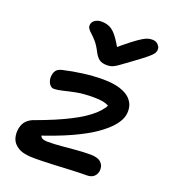

<svg xmlns="http://www.w3.org/2000/svg" viewBox="-144 -898 901 1014"><g transform="rotate(20 306.0 -391.0)"><path d="M165 10Q105 10 75 -8Q45 -26 36.5 -53.5Q28 -81 34 -111Q40 -139 57 -155.5Q74 -172 99 -180Q206 -219 279.5 -256.5Q353 -294 394 -331.5Q435 -369 446 -406L463 -358Q451 -374 437.5 -383Q424 -392 403 -396Q382 -400 350 -400Q295 -400 256 -392.5Q217 -385 188 -377.5Q159 -370 136 -370Q125 -370 116 -379.5Q107 -389 103 -404Q99 -419 102 -435Q105 -453 114.5 -463.5Q124 -474 146 -479Q197 -491 254.5 -498.5Q312 -506 363 -506Q422 -506 460 -494Q498 -482 518 -462Q538 -442 543.5 -418Q549 -394 544 -370Q539 -343 514 -311.5Q489 -280 440.5 -245.5Q392 -211 314.5 -175.5Q237 -140 126 -104L158 -128Q159 -109 170 -102.5Q181 -96 204 -96Q240 -96 278.5 -99.5Q317 -103 357.5 -106.5Q398 -110 439 -110Q482 -110 500 -90.5Q518 -71 513 -42Q509 -23 495 -11.5Q481 0 457 0Q418 0 368 2.5Q318 5 265 7.5Q212 10 165 10ZM538 -792Q553 -792 563 -785.5Q573 -779 578.5 -769Q584 -759 582 -747Q581 -738 574.5 -728.5Q568 -719 547 -701.5Q526 -684 482 -652Q447 -627 426.5 -611.5Q406 -596 391 -589.5Q376 -583 357 -583Q330 -583 314.5 -594Q299 -605 285 -632Q268 -665 252 -683Q236 -701 223.5 -712Q211 -723 204.5 -733Q198 -743 201 -757Q204 -772 219 -781Q234 -790 253 -790Q279 -790 299.5 -780.5Q320 -771 340.5 -745Q361 -719 388 -669H349Q401 -714 433.5 -739Q466 -764 485.5 -775.5Q505 -787 516.5 -789.5Q528 -792 538 -792Z"/></g></svg>

Font: Shantell Sans Medium
Style: Italic
Weight: 500
Italic angle: -11°
Designer: Stephen Nixon, Anya Danilova, Shantell Martin
Foundry: Arrow Type
Version: Version 1.011;[c5ecc13dd]